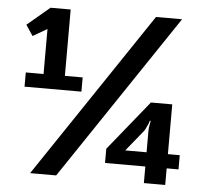

<svg xmlns="http://www.w3.org/2000/svg" viewBox="-51 -753 861 807"><g transform="rotate(5 380.0 -350.0)"><path d="M50 -360V-420H125V-610L65 -575L35 -620L130 -700H215V-420H290V-360ZM105 0 575 -700H685L215 0ZM585 0V-70H415V-130L585 -340H675V-130H725V-70H675V0ZM495 -130H585V-220Q585 -234 588 -247L591 -263H587Q585 -253 581 -246Q571 -224 568 -220Z"/></g></svg>

Font: Scada
Style: Regular
Weight: 400
Designer: Jovanny Lemonad
Foundry: Jovanny Lemonad
Version: Version 4.100;PS 004.100;hotconv 1.0.88;makeotf.lib2.5.64775